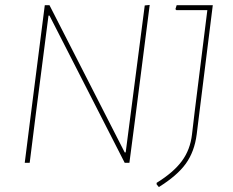

<svg xmlns="http://www.w3.org/2000/svg" viewBox="-20 -658 940 776"><path d="M526 -176 503 0H484L180 -595H176L125 -199L100 0H80L104 -190L161 -637H180L484 -42H488L565 -636L585 -638ZM787 -212 775 -115Q766 -45 731 3.5Q696 52 622 98L613 87V81Q681 39 715 -7Q749 -53 756 -115L767 -208L818 -617H693L689 -621L694 -637H840Z"/></svg>

Font: Luna Sans Thin
Style: Italic
Weight: 250
Italic angle: -7°
Designer: Juan Pablo del Peral
Foundry: Huerta Tipografica
Version: Version 2.001; ttfautohint (v1.5)